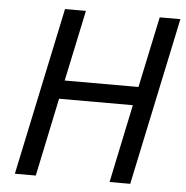

<svg xmlns="http://www.w3.org/2000/svg" viewBox="-51 -764 787 814"><g transform="rotate(5 342.0 -357.0)"><path d="M42 0 193 -714H282L218 -412H532L596 -714H684L533 0H445L515 -333H201L131 0Z"/></g></svg>

Font: Noto IKEA Latin
Style: Italic
Weight: 400
Italic angle: -12°
Designer: Monotype Design Team
Foundry: Monotype Imaging Inc.
Version: Version 1.0